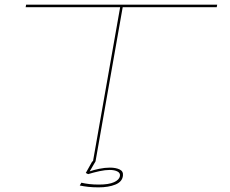

<svg xmlns="http://www.w3.org/2000/svg" viewBox="-20 -695 991 827"><path d="M380.5 0 497.5 -664H90.5L92.5 -675H915.5L913.5 -664H508.5L391.5 0ZM404.5 112Q380 112 360 109.8Q340 107.5 323.5 104L330.5 92Q345.5 95.5 364.5 97.8Q383.5 100 406.5 100Q448.5 100 471 89.8Q493.5 79.5 496.5 64Q499 50.5 486.2 43.8Q473.5 37 452.5 37Q433 37 408.8 42.2Q384.5 47.5 359.5 55L349.5 50L377.5 0H391.5L366.5 43Q381.5 37.5 406.5 32.2Q431.5 27 453.5 27Q479 27 495.5 35Q512 43 509.5 62Q506.5 88 477 100Q447.5 112 404.5 112Z"/></svg>

Font: Anybody UltraExpanded Thin
Style: Italic
Weight: 100
Width: 9
Italic angle: -10°
Designer: Tyler Finck
Foundry: Etcetera Type Company
Version: Version 1.010; ttfautohint (v1.8.3) -l 8 -r 50 -G 200 -x 14 